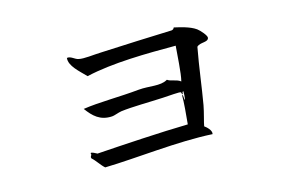

<svg xmlns="http://www.w3.org/2000/svg" viewBox="-67 -613 1134 752"><g transform="rotate(-15 500.0 -237.0)"><path d="M798 -393C800 -402 777 -428 766 -436C741 -454 700 -462 679 -467C677 -462 674 -459 668 -458C582 -455 476 -451 378 -446C347 -445 308 -439 287 -444C272 -447 260 -463 244 -460C240 -428 278 -397 304 -370C412 -395 550 -396 668 -396C665 -364 661 -284 653 -255C637 -268 616 -265 600 -276C570 -258 527 -271 484 -267C404 -259 321 -260 256 -250C281 -216 307 -190 356 -193C364 -193 383 -201 396 -203C442 -209 510 -209 567 -212C591 -213 638 -218 641 -214C641 -214 642 -205 646 -205C646 -211 646 -216 651 -216C650 -208 652 -191 647 -182C644 -183 649 -201 642 -203C642 -171 638 -127 634 -86C526 -84 366 -74 263 -67C256 -70 243 -79 237 -76C242 -65 231 -66 235 -55C251 -41 262 -21 278 -7C407 -10 576 -32 718 -24C722 -40 701 -57 694 -62C696 -76 708 -115 713 -143C725 -211 734 -290 749 -370C764 -385 794 -375 798 -393Z"/></g></svg>

Font: Yuji Syuku Std R
Style: Regular
Weight: 400
Designer: Kataoka Yuji
Foundry: Kinuta Font Factory
Version: Version 3.000;hotconv 1.0.111;makeotfexe 2.5.65597